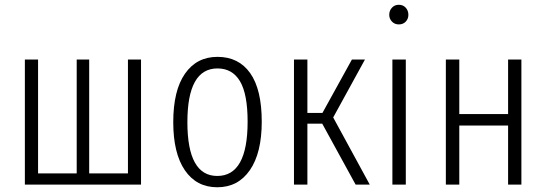

<svg xmlns="http://www.w3.org/2000/svg" viewBox="-20 -772 2285 803"><path d="M569.8 -522.9V0H84V-522.9H139.2V-46.9H300.8V-522.9H353V-46.9H515.1V-522.9Z M889.6 -534.2Q978.5 -534.2 1026.6 -465.8Q1074.7 -397.5 1074.7 -263.2Q1074.7 -132.3 1025.1 -60.5Q975.6 11.2 888.7 11.2Q801.8 11.2 753.2 -59.8Q704.6 -130.9 704.6 -261.2Q704.6 -393.6 753.7 -463.9Q802.7 -534.2 889.6 -534.2ZM889.6 -485.8Q763.7 -485.8 763.7 -261.2Q763.7 -36.1 888.7 -36.1Q1015.6 -36.1 1015.6 -263.2Q1015.6 -378.9 983.6 -432.4Q951.7 -485.8 889.6 -485.8Z M1506.3 -522.9 1373.5 -280.8 1526.4 0H1467.3L1327.6 -254.9H1265.6V0H1209.5V-522.9H1265.6V-299.8H1328.6L1451.7 -522.9Z M1647.9 -752Q1666 -752 1677 -739.7Q1688 -727.5 1688 -710Q1688 -693.4 1677 -681.6Q1666 -669.9 1647.9 -669.9Q1630.4 -669.9 1619.1 -681.9Q1607.9 -693.8 1607.9 -710Q1607.9 -727.5 1619.1 -739.7Q1630.4 -752 1647.9 -752ZM1677.2 -522.9V0H1621.1V-522.9Z M2105 0V-247.1H1900.9V0H1844.7V-522.9H1900.9V-294.9H2105V-522.9H2160.6V0Z"/></svg>

Font: Fira Sans Compressed Light
Style: Regular
Weight: 300
Width: 1
Designer: Carrois Corporate & Edenspiekermann AG
Foundry: Carrois Corporate GbR & Edenspiekermann AG
Version: Version 4.203;PS 004.203;hotconv 1.0.88;makeotf.lib2.5.64775